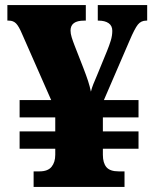

<svg xmlns="http://www.w3.org/2000/svg" viewBox="-20 -734 609 754"><path d="M112 0V-61H135Q168 -61 182.5 -79Q197 -97 197 -126V-150H57V-218H197V-273H57V-341H181L67 -600Q54 -631 43 -642Q32 -653 15 -653H9V-714H317V-653H310Q257 -653 257 -614Q257 -602 261.5 -587.5Q266 -573 273 -555L307 -468Q319 -437 326 -415.5Q333 -394 337 -374Q341 -390 346.5 -403.5Q352 -417 361 -438L400 -533Q409 -555 415 -574.5Q421 -594 421 -613Q421 -633 406.5 -643Q392 -653 367 -653H364V-714H558V-653H554Q534 -653 521.5 -637.5Q509 -622 489 -575L388 -341H524V-273H384V-218H524V-150H384V-126Q384 -94 398 -77.5Q412 -61 446 -61H469V0Z"/></svg>

Font: Noto Serif Ethiopic Black
Style: Regular
Weight: 900
Designer: Monotype Design Team
Foundry: Monotype Imaging Inc.
Version: Version 2.102; ttfautohint (v1.8.4.7-5d5b)